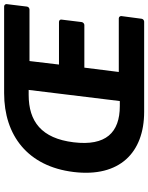

<svg xmlns="http://www.w3.org/2000/svg" viewBox="86 -793 719 931"><g transform="rotate(-90 445.5 -327.5)"><path d="M77 -330C50 -107 171 12 369 12H806C811 12 819 8 820 0L833 -98C834 -103 830 -111 822 -111H562L583 -278H790C795 -278 803 -283 804 -291L816 -389C817 -394 813 -401 805 -401H598L615 -544H865C870 -544 878 -548 879 -556L891 -654C892 -659 888 -667 880 -667H459C255 -667 104 -553 77 -330ZM221 -330C240 -486 322 -548 451 -548H475L421 -106H397C268 -106 202 -174 221 -330Z"/></g></svg>

Font: Falling Sky
Style: BdObl
Weight: 700
Designer: Paul D. Hunt
Foundry: Adobe Systems Incorporated
Version: Version 1.02